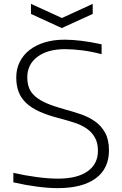

<svg xmlns="http://www.w3.org/2000/svg" viewBox="-20 -962 628 992"><path d="M278 10Q230 10 169.5 2Q109 -6 49 -20V-69Q110 -55 171 -47Q232 -39 279 -39Q378 -39 432 -76.5Q486 -114 486 -183Q486 -225 469.5 -253Q453 -281 426 -299Q399 -317 363.5 -328.5Q328 -340 290 -350Q227 -366 184 -385.5Q141 -405 114.5 -430.5Q88 -456 76 -488Q64 -520 64 -562Q64 -606 82 -642Q100 -678 132.5 -703.5Q165 -729 211 -743Q257 -757 313 -757Q354 -757 402.5 -751Q451 -745 505 -733V-682Q457 -695 407.5 -701.5Q358 -708 316 -708Q226 -708 173.5 -668.5Q121 -629 121 -563Q121 -531 130.5 -507Q140 -483 162.5 -463.5Q185 -444 221 -428.5Q257 -413 311 -398Q356 -386 398 -371.5Q440 -357 472 -334Q504 -311 523.5 -275.5Q543 -240 543 -185Q543 -91 474.5 -40.5Q406 10 278 10ZM140 -942 300 -869 459 -942V-890L299 -817L140 -890Z"/></svg>

Font: Encode Sans Wide
Style: ExtraLight
Weight: 200
Designer: Pablo Impallari, Andres Torresi
Foundry: Pablo Impallari, Andres Torresi
Version: Version 1.000; ttfautohint (v1.00) -l 8 -r 50 -G 200 -x 14 -